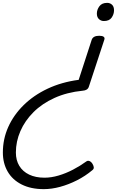

<svg xmlns="http://www.w3.org/2000/svg" viewBox="-241 -535 979 1342"><path d="M453 -285Q474 -285 483.5 -278Q493 -271 488 -257L380 71Q376 84 365 91Q354 98 337 99Q227 110 140 149.5Q53 189 -7 249Q-67 309 -98.5 381.5Q-130 454 -130 531Q-130 585 -106 624.5Q-82 664 -37 685.5Q8 707 70 707Q117 707 168 692Q219 677 269 651Q319 625 363 593Q373 586 385 591Q397 596 406 611Q414 625 414.5 635.5Q415 646 405 654Q355 696 296.5 725.5Q238 755 179 771Q120 787 65 787Q-25 787 -89.5 754.5Q-154 722 -187.5 664Q-221 606 -221 531Q-221 437 -183.5 353Q-146 269 -76 200Q-6 131 91.5 85Q189 39 309 23L400 -257Q405 -271 418 -278Q431 -285 453 -285ZM508 -515Q528 -515 542 -502Q556 -489 556 -463Q556 -436 539.5 -412Q523 -388 485 -388Q465 -388 450.5 -401.5Q436 -415 436 -440Q436 -467 453.5 -491Q471 -515 508 -515Z"/></svg>

Font: Playwrite NL
Style: Regular
Weight: 400
Designer: Veronika Burian, José Scaglione
Foundry: TypeTogether
Version: Version 1.002